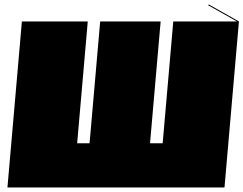

<svg xmlns="http://www.w3.org/2000/svg" viewBox="-20 -831 1079 851"><path d="M1039 -736 975 0H13L77 -736H369L322 -196H377L424 -736H692L645 -196H701L748 -736H1030L902 -808L906 -811Z"/></svg>

Font: FFF_HK Layer Front
Style: Regular
Weight: 400
Italic angle: -5°
Designer: bBox Type GmbH
Foundry: bBox Type GmbH
Version: Version 0.002